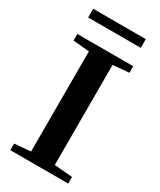

<svg xmlns="http://www.w3.org/2000/svg" viewBox="-204 -879 793 949"><g transform="rotate(30 192.5 -405.0)"><path d="M32.7 -760.3V-810.1H333V-760.3ZM27.3 0V-37.6L119.6 -45.4V-617.2L27.3 -625.5V-663.1H346.2V-625.5L254.4 -617.7V-46.4L357.9 -37.6V0Z"/></g></svg>

Font: Elstob 8pt SemiBold
Style: Regular
Weight: 600
Designer: Peter S. Baker
Version: Version 1.015